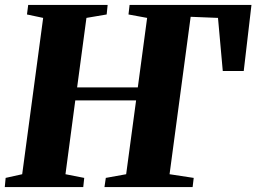

<svg xmlns="http://www.w3.org/2000/svg" viewBox="-24 -763 1046 783"><path d="M-4.5 0 -1 -37.5 66.5 -52.5 152 -690 86 -704 91 -743H415L411 -704L328.5 -690L290.5 -406.5H538L576 -690L500 -704L504.5 -743H1001.5L970 -473.5H884.5L865 -690L753.5 -694.5L667.5 -52.5L766 -37.5L761.5 0H402L407.5 -37.5L490.5 -52.5L531 -353.5H283L243 -52.5L319.5 -37.5L315.5 0Z"/></svg>

Font: Merriweather 72pt Black
Style: Italic
Weight: 900
Italic angle: -7.8°
Version: Version 2.101